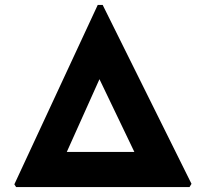

<svg xmlns="http://www.w3.org/2000/svg" viewBox="-20 -756 833 776"><path d="M45 0 38 -11 375 -736H395L754 -13L746 0ZM250 -142H523L382 -436Z"/></svg>

Font: Merriweather Sans Black
Style: Regular
Weight: 900
Designer: Eben Sorkin
Foundry: Eben Sorkin
Version: Version 1.008; ttfautohint (v1.7.19-72a1) -l 8 -r 50 -G 200 